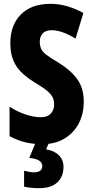

<svg xmlns="http://www.w3.org/2000/svg" viewBox="-20 -744 485 1004"><path d="M418 -213Q418 -147 391 -97Q364 -47 315.5 -18.5Q267 10 201 10Q155 10 114 0.5Q73 -9 30 -32V-186Q70 -160 113.5 -145.5Q157 -131 193 -131Q228 -131 245.5 -150Q263 -169 263 -197Q263 -217 256.5 -232.5Q250 -248 230.5 -265.5Q211 -283 171 -307Q129 -332 98.5 -359.5Q68 -387 51 -425Q34 -463 34 -519Q34 -612 89 -668Q144 -724 244 -724Q288 -724 331 -711.5Q374 -699 416 -676L375 -542Q304 -586 250 -586Q218 -586 203 -569Q188 -552 188 -527Q188 -505 195 -489Q202 -473 223 -457Q244 -441 285 -417Q350 -377 384 -330Q418 -283 418 -213ZM312 128Q312 180 279.5 210Q247 240 186 240Q139 240 106 232V149Q137 157 158 157Q201 157 201 124Q201 105 182.5 94.5Q164 84 133 82L167 0H237L221 37Q264 44 288 68Q312 92 312 128Z"/></svg>

Font: Noto Sans Lao Looped ExtraCondensed ExtraBold
Style: Regular
Weight: 800
Width: 2
Designer: Mark Frömberg, Ben Mitchell
Foundry: The Fontpad Ltd
Version: Version 1.002; ttfautohint (v1.8.4.7-5d5b)